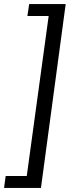

<svg xmlns="http://www.w3.org/2000/svg" viewBox="-59 -762 381 947"><path d="M143 165 265 -742H85L76 -683H181L73 106H-31L-39 165Z"/></svg>

Font: Cheyenne Sans
Style: Italic
Weight: 400
Italic angle: -8.13011°
Designer: The Public Sans project authors (U.S. Web Design System), Libre Franklin designed by Pablo Impallari and Rodrigo Fuenzal
Foundry: The Cheyenne Sans Project Authors
Version: Version 2.007